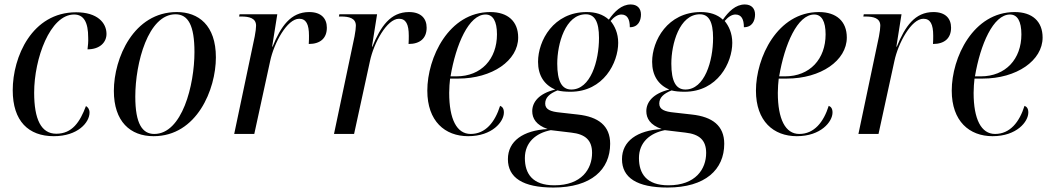

<svg xmlns="http://www.w3.org/2000/svg" viewBox="-20 -600 4697 860"><path d="M221 10C328 10 381 -51 381 -96C381 -110 374 -120 365 -125C338 -53 303 -1 232 -1C164 -1 133 -66 133 -185C133 -337 204 -535 312 -535C356 -535 375 -499 375 -432C376 -414 374 -395 372 -379C428 -379 457 -411 457 -448C457 -498 416 -545 321 -545C123 -545 37 -345 37 -196C37 -57 108 10 221 10Z M668 10C862 10 947 -200 947 -343C947 -487 869 -546 772 -546C579 -546 490 -340 490 -193C490 -56 563 10 668 10ZM671 0C618 0 586 -45 586 -167C586 -319 644 -536 766 -536C823 -536 851 -486 851 -367C851 -219 796 0 671 0Z M1121 -437 1029 0H1119L1190 -326C1207 -407 1266 -516 1320 -516C1351 -516 1364 -492 1364 -440C1364 -429 1364 -418 1363 -403C1415 -403 1444 -429 1444 -476C1444 -517 1419 -546 1365 -546C1282 -546 1238 -482 1201 -391H1199L1222 -536H1053L1051 -526H1061C1096 -526 1127 -519 1127 -485C1127 -476 1125 -457 1121 -437Z M1568 -437 1476 0H1566L1637 -326C1654 -407 1713 -516 1767 -516C1798 -516 1811 -492 1811 -440C1811 -429 1811 -418 1810 -403C1862 -403 1891 -429 1891 -476C1891 -517 1866 -546 1812 -546C1729 -546 1685 -482 1648 -391H1646L1669 -536H1500L1498 -526H1508C1543 -526 1574 -519 1574 -485C1574 -476 1572 -457 1568 -437Z M2077 10C2185 10 2237 -55 2237 -96C2237 -114 2230 -122 2220 -126C2197 -53 2155 0 2088 0C2026 0 1992 -66 1992 -184C1992 -204 1994 -233 1996 -248H2032C2185 -248 2301 -329 2301 -432C2301 -504 2255 -546 2176 -546C1990 -546 1894 -342 1894 -194C1894 -57 1973 10 2077 10ZM2024 -258H1998C2022 -401 2080 -535 2155 -535C2188 -535 2206 -505 2206 -446C2206 -336 2136 -258 2024 -258Z M2459 240C2629 240 2713 159 2713 44C2713 -37 2660 -77 2568 -87L2488 -96C2447 -100 2422 -109 2422 -136C2422 -162 2440 -180 2477 -195C2492 -191 2512 -189 2535 -189C2684 -189 2749 -320 2749 -408C2749 -452 2733 -484 2715 -506C2730 -524 2747 -535 2763 -535C2790 -535 2801 -514 2801 -478C2839 -478 2851 -508 2851 -535C2851 -561 2836 -580 2805 -580C2764 -580 2732 -548 2707 -512C2681 -536 2647 -546 2608 -546C2459 -546 2390 -418 2390 -323C2390 -263 2417 -220 2467 -199C2393 -181 2364 -142 2364 -102C2364 -70 2381 -40 2433 -22C2323 -16 2255 32 2255 113C2255 196 2322 240 2459 240ZM2539 -199C2497 -199 2476 -235 2476 -315C2476 -403 2512 -536 2604 -536C2643 -536 2663 -504 2663 -430C2663 -326 2625 -199 2539 -199ZM2463 230C2365 230 2331 178 2331 108C2331 37 2381 -4 2447 -17L2539 -6C2602 1 2632 28 2632 85C2632 157 2585 230 2463 230Z M2970 240C3140 240 3224 159 3224 44C3224 -37 3171 -77 3079 -87L2999 -96C2958 -100 2933 -109 2933 -136C2933 -162 2951 -180 2988 -195C3003 -191 3023 -189 3046 -189C3195 -189 3260 -320 3260 -408C3260 -452 3244 -484 3226 -506C3241 -524 3258 -535 3274 -535C3301 -535 3312 -514 3312 -478C3350 -478 3362 -508 3362 -535C3362 -561 3347 -580 3316 -580C3275 -580 3243 -548 3218 -512C3192 -536 3158 -546 3119 -546C2970 -546 2901 -418 2901 -323C2901 -263 2928 -220 2978 -199C2904 -181 2875 -142 2875 -102C2875 -70 2892 -40 2944 -22C2834 -16 2766 32 2766 113C2766 196 2833 240 2970 240ZM3050 -199C3008 -199 2987 -235 2987 -315C2987 -403 3023 -536 3115 -536C3154 -536 3174 -504 3174 -430C3174 -326 3136 -199 3050 -199ZM2974 230C2876 230 2842 178 2842 108C2842 37 2892 -4 2958 -17L3050 -6C3113 1 3143 28 3143 85C3143 157 3096 230 2974 230Z M3549 10C3657 10 3709 -55 3709 -96C3709 -114 3702 -122 3692 -126C3669 -53 3627 0 3560 0C3498 0 3464 -66 3464 -184C3464 -204 3466 -233 3468 -248H3504C3657 -248 3773 -329 3773 -432C3773 -504 3727 -546 3648 -546C3462 -546 3366 -342 3366 -194C3366 -57 3445 10 3549 10ZM3496 -258H3470C3494 -401 3552 -535 3627 -535C3660 -535 3678 -505 3678 -446C3678 -336 3608 -258 3496 -258Z M3917 -437 3825 0H3915L3986 -326C4003 -407 4062 -516 4116 -516C4147 -516 4160 -492 4160 -440C4160 -429 4160 -418 4159 -403C4211 -403 4240 -429 4240 -476C4240 -517 4215 -546 4161 -546C4078 -546 4034 -482 3997 -391H3995L4018 -536H3849L3847 -526H3857C3892 -526 3923 -519 3923 -485C3923 -476 3921 -457 3917 -437Z M4426 10C4534 10 4586 -55 4586 -96C4586 -114 4579 -122 4569 -126C4546 -53 4504 0 4437 0C4375 0 4341 -66 4341 -184C4341 -204 4343 -233 4345 -248H4381C4534 -248 4650 -329 4650 -432C4650 -504 4604 -546 4525 -546C4339 -546 4243 -342 4243 -194C4243 -57 4322 10 4426 10ZM4373 -258H4347C4371 -401 4429 -535 4504 -535C4537 -535 4555 -505 4555 -446C4555 -336 4485 -258 4373 -258Z"/></svg>

Font: Noto Serif Display SemiCondensed
Style: Italic
Weight: 400
Width: 4
Italic angle: -12°
Designer: Monotype Design Team
Foundry: Monotype Imaging Inc.
Version: Version 2.009